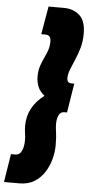

<svg xmlns="http://www.w3.org/2000/svg" viewBox="-125 -776 479 1022"><g transform="rotate(5 114.0 -265.5)"><path d="M291 -613Q291 -572 281 -537Q271 -502 258 -472.5Q245 -443 235 -417.5Q225 -392 225 -370Q225 -344 250 -344H264L239 -188H225Q203 -188 194.5 -167.5Q186 -147 186 -123Q186 -103 190 -77.5Q194 -52 194 -8Q194 27 184 65Q174 103 153 136Q132 169 99 189.5Q66 210 20 210H-63L-39 59H-16Q2 59 11.5 46.5Q21 34 25 16Q29 -2 29 -18Q29 -40 26 -58.5Q23 -77 23 -98Q23 -199 112 -266Q86 -286 76 -311.5Q66 -337 66 -364Q66 -396 74 -420.5Q82 -445 92.5 -466.5Q103 -488 110.5 -509.5Q118 -531 118 -557Q118 -591 89 -591H66L92 -741H175Q223 -741 257 -712Q291 -683 291 -613Z"/></g></svg>

Font: Georama SemiCondensed Black
Style: Italic
Weight: 900
Width: 4
Italic angle: -9°
Designer: Jean-Baptiste Levee
Foundry: Production Type
Version: Version 1.000